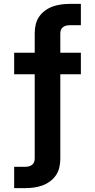

<svg xmlns="http://www.w3.org/2000/svg" viewBox="-20 -755 490 990"><path d="M53 215V105H110Q119 105 128 103Q137 101 144.5 95.5Q152 90 155.5 81.5Q159 73 159 63V-372H53V-483H159V-583Q159 -606 164 -628Q169 -650 181.5 -668.5Q194 -687 212.5 -700.5Q231 -714 252 -721.5Q273 -729 295.5 -732Q318 -735 340 -735H397V-625H340Q331 -625 322 -623Q313 -621 305.5 -615.5Q298 -610 294.5 -601.5Q291 -593 291 -583V-483H397V-372H291V63Q291 86 286 108Q281 130 268.5 148.5Q256 167 237.5 180.5Q219 194 198 201.5Q177 209 154.5 212Q132 215 110 215Z"/></svg>

Font: Iosevka Etoile Extrabold
Style: Regular
Weight: 800
Designer: Belleve Invis
Foundry: Belleve Invis
Version: Version 22.1.2; ttfautohint (v1.8.4)